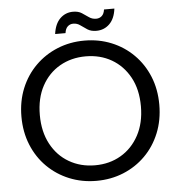

<svg xmlns="http://www.w3.org/2000/svg" viewBox="-58 -910 902 972"><g transform="rotate(-5 393.0 -424.5)"><path d="M393 7.2Q320 7.2 256.2 -18.8Q192.4 -44.8 144.3 -92.4Q96.2 -140 69.4 -205.6Q42.6 -271.2 42.6 -349.5Q42.6 -427.7 69.4 -493Q96.2 -558.2 144.3 -605.8Q192.4 -653.5 256.2 -679.5Q320 -705.5 393 -705.5Q467 -705.5 530.6 -679.5Q594.3 -653.5 642 -605.8Q689.8 -558.2 716.6 -493Q743.3 -427.7 743.3 -349.5Q743.3 -271.2 716.6 -205.6Q689.8 -140 642 -92.4Q594.3 -44.8 530.6 -18.8Q467 7.2 393 7.2ZM393 -71.9Q466.6 -71.9 524.4 -105.8Q582.2 -139.6 616 -202.1Q649.8 -264.6 649.8 -349.5Q649.8 -435.1 616 -496.9Q582.2 -558.6 524.4 -592.1Q466.6 -625.5 393 -625.5Q319.6 -625.5 261.3 -592.1Q203 -558.6 169.6 -496.9Q136.1 -435.1 136.1 -349.5Q136.1 -264.6 169.6 -202.1Q203 -139.6 261.3 -105.8Q319.6 -71.9 393 -71.9ZM249.1 -751.5Q256.1 -803.4 283.3 -829.7Q310.5 -856.1 349.1 -856.1Q375.6 -856.1 393.2 -844.7Q410.9 -833.3 426.6 -822Q442.4 -810.6 463.1 -810.6Q479.9 -810.6 491.6 -821.1Q503.4 -831.6 506.4 -853.8H559.1Q552.8 -802.6 525.5 -776.1Q498.2 -749.5 458.6 -749.5Q431.9 -749.5 414 -760.9Q396.1 -772.3 380.4 -784Q364.8 -795.8 344.6 -795.8Q328.3 -795.8 316.6 -785Q304.8 -774.3 301.8 -751.5Z"/></g></svg>

Font: Poppins Variable
Style: Regular
Weight: 100
Designer: Jonny Pinhorn
Foundry: Indian Type Foundry
Version: Version 6.000